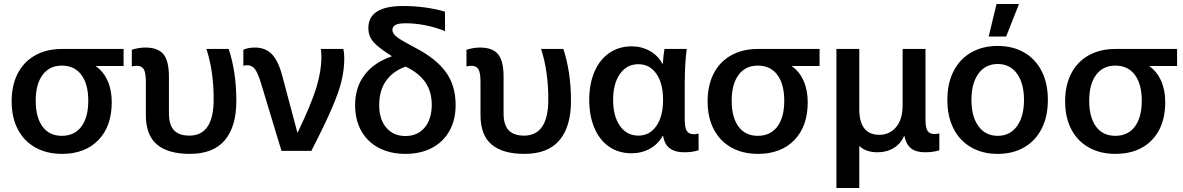

<svg xmlns="http://www.w3.org/2000/svg" viewBox="-20 -752 5898 957"><path d="M459 -423V-421Q496 -395 516.5 -349Q537 -303 537 -242Q537 -123 470.5 -54Q404 15 289 15Q213 15 156 -17Q99 -49 68.5 -108Q38 -167 38 -247Q38 -327 68.5 -386Q99 -445 156 -476.5Q213 -508 289 -508H596V-423ZM288 -75Q351 -75 385.5 -121Q420 -167 420 -250Q420 -333 385.5 -379Q351 -425 288 -425Q227 -425 192.5 -379Q158 -333 158 -250Q158 -167 192 -121Q226 -75 288 -75Z M822 -369V-188Q822 -129 847.5 -102.5Q873 -76 924 -76Q1045 -76 1045 -257Q1045 -397 1009 -508H1120Q1158 -392 1158 -249Q1158 -121 1100.5 -53Q1043 15 926 15Q818 15 762.5 -31.5Q707 -78 707 -179V-343Q707 -390 696.5 -407Q686 -424 662 -424Q649 -424 637 -421V-504Q672 -515 705 -515Q766 -515 794 -482.5Q822 -450 822 -369Z M1388 -370 1462 -92H1464Q1532 -234 1557 -316Q1582 -398 1582 -469Q1582 -490 1579 -508H1691Q1696 -489 1696 -463Q1696 -406 1682.5 -349.5Q1669 -293 1634.5 -213Q1600 -133 1532 0H1383L1281 -337Q1265 -389 1250.5 -408Q1236 -427 1212 -427Q1201 -427 1193 -424V-504Q1217 -515 1251 -515Q1303 -515 1335.5 -481.5Q1368 -448 1388 -370Z M2198 -694V-597Q2151 -616 2100 -626Q2049 -636 2003 -636Q1965 -636 1950.5 -627.5Q1936 -619 1936 -603Q1936 -583 1963 -564Q1990 -545 2057 -510Q2154 -459 2202.5 -392.5Q2251 -326 2251 -228Q2251 -154 2220 -99Q2189 -44 2132.5 -14.5Q2076 15 2001 15Q1926 15 1869 -14.5Q1812 -44 1781 -99Q1750 -154 1750 -228Q1750 -317 1797.5 -379Q1845 -441 1932 -471V-473Q1869 -512 1842.5 -541.5Q1816 -571 1816 -612Q1816 -722 1989 -722Q2101 -722 2198 -694ZM1870 -228Q1870 -157 1905.5 -115.5Q1941 -74 2001 -74Q2061 -74 2096.5 -116Q2132 -158 2132 -230Q2132 -296 2099.5 -342.5Q2067 -389 2002 -420Q1939 -398 1904.5 -349.5Q1870 -301 1870 -228Z M2490 -369V-188Q2490 -129 2515.5 -102.5Q2541 -76 2592 -76Q2713 -76 2713 -257Q2713 -397 2677 -508H2788Q2826 -392 2826 -249Q2826 -121 2768.5 -53Q2711 15 2594 15Q2486 15 2430.5 -31.5Q2375 -78 2375 -179V-343Q2375 -390 2364.5 -407Q2354 -424 2330 -424Q2317 -424 2305 -421V-504Q2340 -515 2373 -515Q2434 -515 2462 -482.5Q2490 -450 2490 -369Z M3282 -434H3284Q3286 -474 3292 -508H3403Q3393 -436 3393 -328V-156Q3393 -115 3403.5 -99Q3414 -83 3438 -83Q3450 -83 3462 -86V-3Q3432 7 3390 7Q3344 7 3318 -13Q3292 -33 3285 -75H3283Q3261 -34 3219.5 -11Q3178 12 3128 12Q3064 12 3016.5 -20.5Q2969 -53 2943 -113.5Q2917 -174 2917 -254Q2917 -334 2943 -394.5Q2969 -455 3017 -488Q3065 -521 3129 -521Q3178 -521 3219 -498Q3260 -475 3282 -434ZM3162 -76Q3218 -76 3251.5 -124Q3285 -172 3285 -254Q3285 -337 3251.5 -384.5Q3218 -432 3162 -432Q3104 -432 3070 -383.5Q3036 -335 3036 -254Q3036 -173 3070 -124.5Q3104 -76 3162 -76Z M3928 -423V-421Q3965 -395 3985.5 -349Q4006 -303 4006 -242Q4006 -123 3939.5 -54Q3873 15 3758 15Q3682 15 3625 -17Q3568 -49 3537.5 -108Q3507 -167 3507 -247Q3507 -327 3537.5 -386Q3568 -445 3625 -476.5Q3682 -508 3758 -508H4065V-423ZM3757 -75Q3820 -75 3854.5 -121Q3889 -167 3889 -250Q3889 -333 3854.5 -379Q3820 -425 3757 -425Q3696 -425 3661.5 -379Q3627 -333 3627 -250Q3627 -167 3661 -121Q3695 -75 3757 -75Z M4638 -84Q4650 -84 4662 -87V-3Q4633 7 4590 7Q4545 7 4520.5 -13Q4496 -33 4488 -74H4486Q4470 -36 4435 -14.5Q4400 7 4354 7Q4324 7 4300.5 -1.5Q4277 -10 4263 -25V185H4149V-508H4263V-208Q4263 -80 4363 -80Q4414 -80 4446.5 -118.5Q4479 -157 4479 -227V-508H4593V-156Q4593 -115 4603.5 -99.5Q4614 -84 4638 -84Z M4953 -523Q5029 -523 5085.5 -490Q5142 -457 5172.5 -396.5Q5203 -336 5203 -254Q5203 -172 5172.5 -111.5Q5142 -51 5085.5 -18Q5029 15 4953 15Q4877 15 4820 -18Q4763 -51 4732.5 -111.5Q4702 -172 4702 -254Q4702 -336 4732.5 -396.5Q4763 -457 4820 -490Q4877 -523 4953 -523ZM4953 -433Q4892 -433 4857 -385Q4822 -337 4822 -254Q4822 -171 4857 -123Q4892 -75 4953 -75Q5014 -75 5049 -123Q5084 -171 5084 -254Q5084 -337 5049 -385Q5014 -433 4953 -433ZM4908 -570 4947 -732H5059L4995 -570Z M5710 -423V-421Q5747 -395 5767.5 -349Q5788 -303 5788 -242Q5788 -123 5721.5 -54Q5655 15 5540 15Q5464 15 5407 -17Q5350 -49 5319.5 -108Q5289 -167 5289 -247Q5289 -327 5319.5 -386Q5350 -445 5407 -476.5Q5464 -508 5540 -508H5847V-423ZM5539 -75Q5602 -75 5636.5 -121Q5671 -167 5671 -250Q5671 -333 5636.5 -379Q5602 -425 5539 -425Q5478 -425 5443.5 -379Q5409 -333 5409 -250Q5409 -167 5443 -121Q5477 -75 5539 -75Z"/></svg>

Font: CST
Style: Medium
Weight: 500
Version: Version 1.00